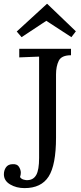

<svg xmlns="http://www.w3.org/2000/svg" viewBox="-22 -951 415 987"><path d="M104 16Q62 16 30 -3Q-2 -22 -2 -55Q-2 -75 8.5 -90.5Q19 -106 41 -107Q66 -109 75.5 -93.5Q85 -78 85 -63Q85 -59 84 -52.5Q83 -46 81 -41Q87 -31 100 -27.5Q113 -24 120 -25Q150 -26 164.5 -52Q179 -78 179 -139V-660Q154 -659 128.5 -658Q103 -657 77 -656V-700H343V-667Q294 -667 280 -638.5Q266 -610 266 -568V-244Q266 -103 228 -43.5Q190 16 104 16ZM345 -760 216 -844 89 -760 64 -789 219 -931H221L368 -790Z"/></svg>

Font: Lora
Style: Regular
Weight: 400
Designer: Olga Karpushina, Alexei Vanyashin (Cyrillic)
Foundry: Cyreal
Version: Version 3.005; ttfautohint (v1.8.4.7-5d5b)